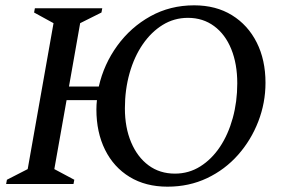

<svg xmlns="http://www.w3.org/2000/svg" viewBox="-20 -691 1074 721"><path d="M3 0 6 -16 84 -56 181 -604 108 -644 111 -660H364L361 -644L281 -604L239 -366H351Q370 -450 420.5 -519.5Q471 -589 545 -630Q619 -671 709 -671Q791 -671 851 -634Q911 -597 944 -531.5Q977 -466 977 -380Q977 -305 950 -235Q923 -165 874 -109.5Q825 -54 757.5 -22Q690 10 609 10Q527 10 467 -26.5Q407 -63 374.5 -128.5Q342 -194 342 -280Q342 -298 344 -315H230L184 -56L259 -16L256 0ZM637 -39Q689 -39 732 -66Q775 -93 806 -139.5Q837 -186 854 -247.5Q871 -309 871 -378Q871 -451 848.5 -506.5Q826 -562 784 -593Q742 -624 686 -624Q634 -624 591 -597.5Q548 -571 516 -524.5Q484 -478 466.5 -416Q449 -354 449 -284Q449 -212 472.5 -156.5Q496 -101 538 -70Q580 -39 637 -39Z"/></svg>

Font: Spectral Medium
Style: Italic
Weight: 500
Italic angle: -10°
Designer: Jean-Baptiste Levee
Foundry: Production Type
Version: Version 2.001